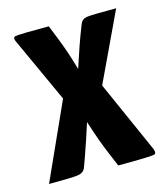

<svg xmlns="http://www.w3.org/2000/svg" viewBox="-83 -565 544 630"><g transform="rotate(-15 189.5 -250.0)"><path d="M367 -24Q374 -8 366 -4Q355 0 242 0L222 -48Q203 -92 180 -164Q159 -98 141 -48L131 -21Q125 -6 106 -3Q87 0 7 0L124 -259L22 -482Q17 -494 25 -497Q37 -500 140 -500L162 -445Q179 -402 197 -340Q227 -431 233 -445L247 -481Q253 -495 268.5 -497.5Q284 -500 369 -500L259 -267Z"/></g></svg>

Font: Yanone Kaffeesatz Bold
Style: Regular
Weight: 700
Designer: Yanone (Cyrillic: Daniel Pouzeot)
Foundry: Yanone
Version: Version 1.003;PS 001.003;hotconv 1.0.88;makeotf.lib2.5.64775